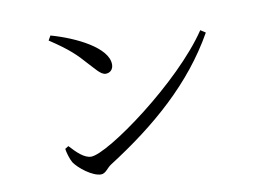

<svg xmlns="http://www.w3.org/2000/svg" viewBox="-73 -788 1146 869"><g transform="rotate(-10 500.0 -353.5)"><path d="M196 -662C284 -604 313 -574 352 -530C380 -501 402 -469 425 -469C446 -469 460 -484 460 -506C460 -583 322 -651 208 -683ZM295 -111C263 -111 231 -143 201 -176L185 -166C187 -150 196 -118 206 -101C226 -71 286 -24 325 -24C347 -24 358 -49 378 -61C597 -201 783 -361 903 -574L880 -589C738 -376 372 -111 295 -111Z"/></g></svg>

Font: Noto Serif CJK JP
Style: Regular
Weight: 400
Designer: Ryoko NISHIZUKA 西塚涼子 (kana & ideographs); Frank Grießhammer (Latin, Greek & Cyrillic); Wenlong ZHANG 张文龙 (bopomofo); San
Foundry: Adobe Systems Incorporated
Version: Version 1.000;PS 1;hotconv 16.6.53;makeotf.lib2.5.65590